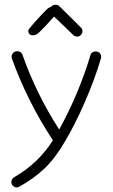

<svg xmlns="http://www.w3.org/2000/svg" viewBox="-20 -621 484 824"><path d="M63 180Q55 185 46 182.5Q37 180 32 172Q27 164 29.5 154.5Q32 145 40 140Q145 80 207 -19Q97 -186 31 -370Q28 -380 32.5 -388.5Q37 -397 46 -400Q55 -403 64 -399Q73 -395 76 -387Q135 -219 234 -65Q319 -220 368 -384Q370 -393 379 -397.5Q388 -402 398 -399Q407 -397 411.5 -388Q416 -379 413 -370Q387 -281 343.5 -181.5Q300 -82 257 -11Q215 61 169 104Q123 147 63 180ZM112 -471Q105 -474 102.5 -481.5Q100 -489 103 -495Q137 -537 182 -582Q188 -588 199 -592L200 -593Q207 -600 217 -600.5Q227 -601 234 -595Q252 -578 284 -546Q316 -514 327 -503Q334 -497 334 -487.5Q334 -478 327 -471Q321 -464 311 -464Q301 -464 294 -471Q290 -475 259.5 -504.5Q229 -534 212 -550Q176 -509 149 -483Q132 -465 112 -471Z"/></svg>

Font: Hoogli
Style: Regular
Weight: 400
Designer: Anand Singh Naorem
Foundry: Brand New Type
Version: Version 1.00 b007